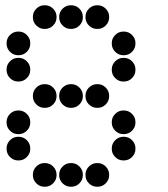

<svg xmlns="http://www.w3.org/2000/svg" viewBox="-20 -715 640 730"><path d="M149 -695Q131 -695 118 -682Q105 -669 105 -651V-649Q105 -631 118 -618Q131 -605 149 -605H151Q169 -605 182 -618Q195 -631 195 -649V-651Q195 -669 182 -682Q169 -695 151 -695ZM249 -695Q231 -695 218 -682Q205 -669 205 -651V-649Q205 -631 218 -618Q231 -605 249 -605H251Q269 -605 282 -618Q295 -631 295 -649V-651Q295 -669 282 -682Q269 -695 251 -695ZM349 -695Q331 -695 318 -682Q305 -669 305 -651V-649Q305 -631 318 -618Q331 -605 349 -605H351Q369 -605 382 -618Q395 -631 395 -649V-651Q395 -669 382 -682Q369 -695 351 -695ZM49 -595Q31 -595 18 -582Q5 -569 5 -551V-549Q5 -531 18 -518Q31 -505 49 -505H51Q69 -505 82 -518Q95 -531 95 -549V-551Q95 -569 82 -582Q69 -595 51 -595ZM449 -595Q431 -595 418 -582Q405 -569 405 -551V-549Q405 -531 418 -518Q431 -505 449 -505H451Q469 -505 482 -518Q495 -531 495 -549V-551Q495 -569 482 -582Q469 -595 451 -595ZM49 -495Q31 -495 18 -482Q5 -469 5 -451V-449Q5 -431 18 -418Q31 -405 49 -405H51Q69 -405 82 -418Q95 -431 95 -449V-451Q95 -469 82 -482Q69 -495 51 -495ZM449 -495Q431 -495 418 -482Q405 -469 405 -451V-449Q405 -431 418 -418Q431 -405 449 -405H451Q469 -405 482 -418Q495 -431 495 -449V-451Q495 -469 482 -482Q469 -495 451 -495ZM149 -395Q131 -395 118 -382Q105 -369 105 -351V-349Q105 -331 118 -318Q131 -305 149 -305H151Q169 -305 182 -318Q195 -331 195 -349V-351Q195 -369 182 -382Q169 -395 151 -395ZM249 -395Q231 -395 218 -382Q205 -369 205 -351V-349Q205 -331 218 -318Q231 -305 249 -305H251Q269 -305 282 -318Q295 -331 295 -349V-351Q295 -369 282 -382Q269 -395 251 -395ZM349 -395Q331 -395 318 -382Q305 -369 305 -351V-349Q305 -331 318 -318Q331 -305 349 -305H351Q369 -305 382 -318Q395 -331 395 -349V-351Q395 -369 382 -382Q369 -395 351 -395ZM49 -295Q31 -295 18 -282Q5 -269 5 -251V-249Q5 -231 18 -218Q31 -205 49 -205H51Q69 -205 82 -218Q95 -231 95 -249V-251Q95 -269 82 -282Q69 -295 51 -295ZM449 -295Q431 -295 418 -282Q405 -269 405 -251V-249Q405 -231 418 -218Q431 -205 449 -205H451Q469 -205 482 -218Q495 -231 495 -249V-251Q495 -269 482 -282Q469 -295 451 -295ZM49 -195Q31 -195 18 -182Q5 -169 5 -151V-149Q5 -131 18 -118Q31 -105 49 -105H51Q69 -105 82 -118Q95 -131 95 -149V-151Q95 -169 82 -182Q69 -195 51 -195ZM449 -195Q431 -195 418 -182Q405 -169 405 -151V-149Q405 -131 418 -118Q431 -105 449 -105H451Q469 -105 482 -118Q495 -131 495 -149V-151Q495 -169 482 -182Q469 -195 451 -195ZM149 -95Q131 -95 118 -82Q105 -69 105 -51V-49Q105 -31 118 -18Q131 -5 149 -5H151Q169 -5 182 -18Q195 -31 195 -49V-51Q195 -69 182 -82Q169 -95 151 -95ZM249 -95Q231 -95 218 -82Q205 -69 205 -51V-49Q205 -31 218 -18Q231 -5 249 -5H251Q269 -5 282 -18Q295 -31 295 -49V-51Q295 -69 282 -82Q269 -95 251 -95ZM349 -95Q331 -95 318 -82Q305 -69 305 -51V-49Q305 -31 318 -18Q331 -5 349 -5H351Q369 -5 382 -18Q395 -31 395 -49V-51Q395 -69 382 -82Q369 -95 351 -95Z"/></svg>

Font: Doto Black Rounded Black
Style: Regular
Weight: 900
Monospace: yes
Version: Version 1.000